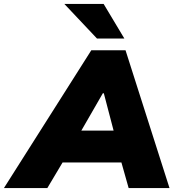

<svg xmlns="http://www.w3.org/2000/svg" viewBox="-94 -962 893 982"><path d="M0 0ZM-74 0 373 -705H548L773 0H564L527 -131H226L148 0ZM432 -485 322 -294H487L437 -485ZM402 -765 235 -942H436L542 -765Z"/></svg>

Font: Winston Black
Style: Italic
Weight: 900
Italic angle: -9°
Designer: Original fonts by Vernon Adams / Changes by Cristiano Sobral
Foundry: VOriginal fonts by Vernon Adams / Changes by Cristiano Sobral
Version: Version 2.503;July 17, 2020;FontCreator 13.0.0.2655 64-bit